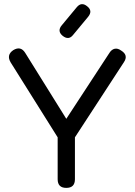

<svg xmlns="http://www.w3.org/2000/svg" viewBox="-20 -914 655 934"><path d="M302.5 0Q260.5 0 260.5 -42V-246L31.5 -611Q10.5 -647 44.5 -670Q80.5 -692 102.5 -657L302.5 -336L512.5 -657Q523 -673.5 538 -676.8Q553 -680 569.5 -668Q606 -645.5 582.5 -611L344.5 -246V-42Q344.5 0 302.5 0ZM284.5 -740Q314 -716.5 335.5 -744L408.5 -832Q432.5 -861 404.5 -883Q376.5 -906.5 353.5 -879L280.5 -791Q257 -763 284.5 -740Z"/></svg>

Font: Jura Light
Style: Bold
Weight: 700
Version: Version 5.104